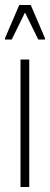

<svg xmlns="http://www.w3.org/2000/svg" viewBox="-32 -748 200 768"><path d="M50 0V-510H85V0ZM-12 -590V-595L45 -728H91L148 -595V-590H121L68 -698L15 -590Z"/></svg>

Font: Saira Ultra Condensed Thin
Style: Regular
Weight: 100
Width: 1
Designer: Hector Gatti with collaboration of the Omnibus-Type team
Foundry: Omnibus-Type
Version: Version 1.001; ttfautohint (v1.8)